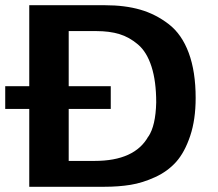

<svg xmlns="http://www.w3.org/2000/svg" viewBox="-26 -715 835 735"><path d="M-6 -298V-385H86V-695H373H376Q452 -695 511 -678Q570 -661 620 -622.5Q670 -584 696.5 -512.5Q723 -441 723 -340Q723 -257 702 -194.5Q681 -132 648.5 -95.5Q616 -59 568 -37Q520 -15 474 -7.5Q428 0 373 0H86V-298ZM237 -99H336Q490 -99 542 -193V-192Q570 -234 572 -323Q572 -404 554 -460Q536 -516 502.5 -544.5Q469 -573 431 -584.5Q393 -596 343 -596H237V-385H398V-298H237Z"/></svg>

Font: Coval
Style: Heavy
Weight: 900
Foundry: Context Ltd
Version: Version 001.000